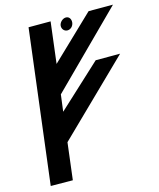

<svg xmlns="http://www.w3.org/2000/svg" viewBox="-124 -949 849 1026"><g transform="rotate(-15 300.0 -435.5)"><path d="M150 -10 175 -214 569 -598H434L195 -377L207 -470L600 -861H465L227 -633L255 -861H133L28 -11ZM330 -791C348 -791 363 -806 365 -825C367 -844 357 -860 339 -860C321 -860 303 -843 301 -825C299 -807 312 -791 330 -791Z"/></g></svg>

Font: Ny Stormning
Style: FinKur
Weight: 300
Designer: Robert Jablonski, Mew Too
Foundry: Cannot Into Space Fonts
Version: Version 0.90